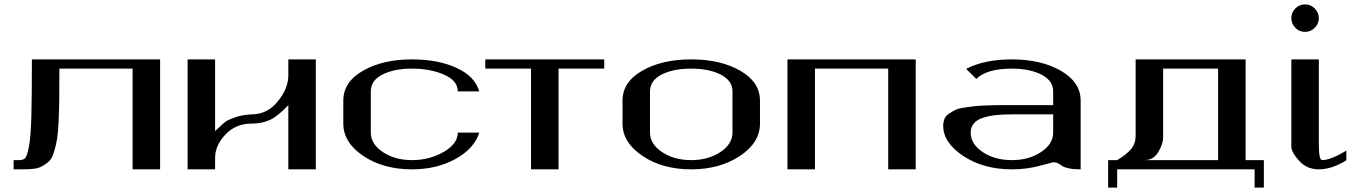

<svg xmlns="http://www.w3.org/2000/svg" viewBox="-20 -770 6183 873"><path d="M708 -500V0H583V-458H250Q250 -373 249.5 -324.7Q249 -276.4 246.6 -221.7Q244.1 -167 239.7 -139.6Q235.4 -112.3 226.6 -82.5Q217.8 -52.7 206.5 -40.5Q195.3 -28.3 176.8 -17.1Q158.2 -5.9 136.2 -2.9Q114.3 0 83 0H42V-42H67.4Q85.9 -42 94.7 -51.3Q103.5 -60.5 111.8 -105Q120.1 -149.4 122.6 -241.7Q125 -334 125 -500Z M1124 -208Q1051.8 -208 1004.9 -158.2Q958 -108.4 958 -51.8V0H833V-500H958V-173.8Q960 -174.8 980 -194.3Q1000 -213.9 1011.2 -220.7Q1022.5 -227.5 1053.2 -237.8Q1084 -248 1124 -250Q1195.3 -250 1243.2 -309.1Q1291 -368.2 1291 -426.8V-500H1416V0H1291V-292Q1242.2 -240.2 1206.1 -224.1Q1169.9 -208 1124 -208Z M2159.2 -354.5H2061.5Q2061.5 -403.3 1999 -430.7Q1936.5 -458 1853.5 -458Q1772.5 -458 1719.2 -431.2Q1666 -404.3 1666 -354.5V-167Q1666 -115.2 1720.7 -78.6Q1775.4 -42 1853.5 -42Q1932.6 -42 1997.1 -79.1Q2061.5 -116.2 2061.5 -167H2159.2Q2136.7 -94.7 2051.3 -47.4Q1965.8 0 1853.5 0Q1722.7 0 1631.8 -61Q1541 -122.1 1541 -208V-312.5Q1541 -397.5 1630.9 -448.7Q1720.7 -500 1853.5 -500Q1970.7 -500 2054.7 -461.9Q2138.7 -423.8 2159.2 -354.5Z M2727.5 -500V-458H2519.5V0H2394.5V-458H2186.5V-500Z M3310.5 -167V-354.5Q3310.5 -403.3 3257.3 -430.7Q3204.1 -458 3123 -458Q3042 -458 2988.8 -431.2Q2935.5 -404.3 2935.5 -354.5V-167Q2935.5 -115.2 2990.2 -78.6Q3044.9 -42 3123 -42Q3200.2 -42 3255.4 -78.6Q3310.5 -115.2 3310.5 -167ZM3435.5 -208Q3435.5 -121.1 3343.8 -60.5Q3252 0 3123 0Q2992.2 0 2901.4 -61Q2810.5 -122.1 2810.5 -208V-312.5Q2810.5 -397.5 2900.4 -448.7Q2990.2 -500 3123 -500Q3256.8 -500 3346.2 -448.2Q3435.5 -396.5 3435.5 -312.5Z M4143.6 -500V0H4018.6V-458H3685.5V0H3560.5V-500Z M4893.6 0Q4860.4 0 4838.4 -4.9Q4816.4 -9.8 4808.6 -16.1Q4800.8 -22.5 4791 -27.3Q4781.2 -32.2 4768.6 -32.2Q4766.6 -32.2 4707 -16.1Q4647.5 0 4581.1 0Q4452.1 0 4360.4 -60.5Q4268.6 -121.1 4268.6 -198.2Q4268.6 -215.8 4274.4 -229.5Q4280.3 -243.2 4293.9 -252.4Q4307.6 -261.7 4321.3 -269Q4335 -276.4 4361.3 -280.3Q4387.7 -284.2 4406.2 -286.6Q4424.8 -289.1 4460.4 -290.5Q4496.1 -292 4517.6 -292Q4539.1 -292 4581.1 -292H4768.6V-354.5Q4768.6 -403.3 4715.3 -430.7Q4662.1 -458 4581.1 -458Q4466.8 -458 4418.9 -411.1L4373 -457Q4457 -500 4580.1 -500Q4713.9 -500 4803.7 -448.2Q4893.6 -396.5 4893.6 -312.5ZM4768.6 -250H4581.1Q4539.1 -250 4507.8 -246.6Q4476.6 -243.2 4449.2 -234.4Q4421.9 -225.6 4407.7 -208.5Q4393.6 -191.4 4393.6 -167Q4393.6 -115.2 4448.2 -78.6Q4502.9 -42 4581.1 -42Q4658.2 -42 4713.4 -78.6Q4768.6 -115.2 4768.6 -167Z M5059.6 -42Q5102.5 -67.4 5123 -92.3Q5143.6 -117.2 5143.6 -152.3V-500H5643.6V-42H5726.6V83H5684.6V0H5059.6V83H5018.6V-42ZM5184.6 -42H5518.6V-458H5268.6V-144.5Q5268.6 -117.2 5247.1 -79.6Q5225.6 -42 5184.6 -42Z M5914.1 -750Q5939.5 -750 5958 -731.4Q5976.6 -712.9 5976.6 -687.5Q5976.6 -662.1 5958 -643.6Q5939.5 -625 5914.1 -625Q5887.7 -625 5869.6 -643.6Q5851.6 -662.1 5851.6 -687.5Q5851.6 -712.9 5869.6 -731.4Q5887.7 -750 5914.1 -750ZM5976.6 -500V-110.4Q5976.6 -42 5992.2 -42Q6029.3 -42 6101.6 -85V-41Q6035.2 0 5976.6 0Q5921.9 0 5886.7 -39.1Q5851.6 -78.1 5851.6 -103.5V-500Z"/></svg>

Font: okolaks
Style: Bold
Weight: 600
Width: 8
Version: Version 000.6.0